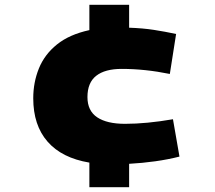

<svg xmlns="http://www.w3.org/2000/svg" viewBox="-20 -672 892 797"><path d="M351 105V3Q237 -16 177.5 -84Q118 -152 118 -264Q118 -330 141.5 -388Q165 -446 216.5 -487.5Q268 -529 351 -547V-652H516V-557Q573 -555 618.5 -548Q664 -541 711 -531L685 -365Q582 -386 485 -386Q416 -386 379.5 -357.5Q343 -329 343 -269Q343 -212 383.5 -185Q424 -158 499 -158Q588 -158 698 -177L725 -22Q678 -10 624.5 -2.5Q571 5 516 8V105Z"/></svg>

Font: Georama Extended ExtraBold
Style: Regular
Weight: 800
Width: 7
Designer: Jean-Baptiste Levee
Foundry: Production Type
Version: Version 1.000